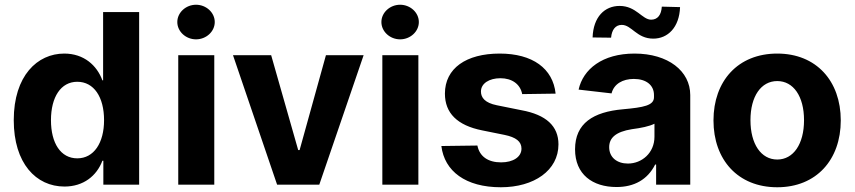

<svg xmlns="http://www.w3.org/2000/svg" viewBox="-20 -779 3606 810"><path d="M252 8C332 8 388 -37 412 -101H416V0H567V-728H415V-440H412C389 -503 334 -553 251 -553C138 -553 38 -460 38 -272C38 -90 132 8 252 8ZM195 -272C195 -370 237 -434 306 -434C376 -434 419 -370 419 -272C419 -176 376 -111 306 -111C236 -111 195 -175 195 -272Z M732 0H884V-546H732ZM728 -686C728 -646 764 -613 807 -613C850 -613 886 -646 886 -686C886 -726 850 -759 807 -759C764 -759 728 -726 728 -686Z M1514 -546H1355L1244 -146H1238L1124 -546H963L1149 0H1327Z M1593 0H1745V-546H1593ZM1589 -686C1589 -646 1625 -613 1668 -613C1711 -613 1747 -646 1747 -686C1747 -726 1711 -759 1668 -759C1625 -759 1589 -726 1589 -686Z M2183 -382 2324 -384C2313 -490 2227 -553 2088 -553C1947 -553 1857 -491 1857 -384C1857 -302 1909 -250 2014 -229L2108 -210C2157 -200 2180 -182 2180 -152C2180 -117 2145 -94 2094 -94C2039 -94 2003 -119 1994 -165L1842 -163C1855 -57 1944 11 2093 11C2233 11 2336 -60 2336 -170C2336 -247 2284 -295 2180 -314L2076 -335C2026 -345 2009 -367 2009 -393C2009 -427 2044 -449 2091 -449C2140 -449 2175 -424 2183 -382Z M2581 10C2655 10 2712 -21 2744 -85H2748V0H2892V-378C2892 -479 2799 -553 2657 -553C2521 -553 2440 -487 2421 -401L2560 -385C2570 -425 2607 -446 2654 -446C2706 -446 2739 -420 2739 -378V-369C2739 -334 2696 -326 2608 -318C2483 -307 2406 -259 2406 -149C2406 -43 2480 10 2581 10ZM2480 -621 2558 -620C2561 -654 2577 -674 2603 -674C2645 -674 2666 -616 2736 -616C2797 -616 2846 -663 2849 -749L2772 -751C2770 -717 2755 -696 2727 -696C2689 -696 2664 -754 2594 -754C2531 -754 2483 -708 2480 -621ZM2550 -158C2550 -197 2577 -223 2646 -234C2685 -239 2719 -246 2741 -257V-202C2741 -134 2688 -89 2629 -89C2583 -89 2550 -115 2550 -158Z M3259 11C3424 11 3527 -105 3527 -271C3527 -437 3424 -553 3259 -553C3093 -553 2990 -437 2990 -271C2990 -105 3093 11 3259 11ZM3146 -272C3146 -373 3191 -437 3259 -437C3327 -437 3372 -373 3372 -272C3372 -171 3327 -106 3259 -106C3191 -106 3146 -171 3146 -272Z"/></svg>

Font: Wafeq
Style: Bold
Weight: 700
Designer: Rasmus Andersson & Azza Alameddine
Foundry: Google & TypeTogether
Version: Version 3.000;FEAKit 1.0